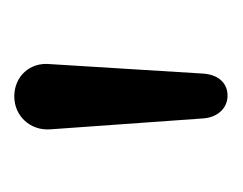

<svg xmlns="http://www.w3.org/2000/svg" viewBox="-54 -698 331 262"><g transform="rotate(-90 111.0 -566.5)"><path d="M112 -421C128 -421 140 -432 142 -453L155 -663C158 -691 138 -712 111 -712C84 -712 64 -690 66 -663L81 -453C83 -433 96 -421 112 -421Z"/></g></svg>

Font: SN Pro Book
Style: Regular
Weight: 350
Designer: Tobias Whetton
Foundry: Supernotes
Version: Version 1.003;Glyphs 3.3 (3324)